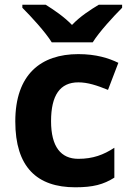

<svg xmlns="http://www.w3.org/2000/svg" viewBox="-20 -786 554 816"><path d="M200 -606H374C402 -651 463 -717 499 -753V-766H400C365 -745 320 -716 286 -680C251 -716 209 -744 174 -766H75V-753C112 -716 172 -651 200 -606ZM300 10C376 10 420 -2 466 -31V-158C420 -128 375 -111 313 -111C239 -111 197 -162 197 -271C197 -381 235 -436 313 -436C353 -436 392 -423 439 -404L483 -519C442 -539 388 -556 313 -556C154 -556 45 -470 45 -270C45 -76 137 10 300 10Z"/></svg>

Font: Noto Sans Bassa Vah
Style: Bold
Weight: 700
Designer: Monotype Design Team
Foundry: Monotype Imaging Inc.
Version: Version 2.002